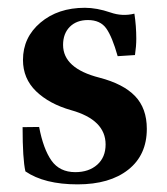

<svg xmlns="http://www.w3.org/2000/svg" viewBox="-20 -467 434 498"><path d="M181.2 11.2Q95.2 11.2 45.9 -22.5Q38.6 -54.2 38.6 -137.2L81.5 -137.7Q92.3 -80.6 113.5 -50.5Q134.8 -20.5 175.3 -20.5Q210.4 -20.5 232.2 -39.8Q253.9 -59.1 253.9 -92.3Q253.9 -156.2 164.6 -181.2Q107.9 -197.3 73.7 -230.2Q39.6 -263.2 39.6 -311.5Q39.6 -370.1 85 -408.4Q130.4 -446.8 200.2 -446.8Q231 -446.8 266.6 -434.6Q297.4 -423.8 328.6 -431.6Q333.5 -399.4 333.5 -366.7Q333.5 -347.2 330.1 -324.2L285.2 -321.3Q271 -371.6 255.6 -393.3Q240.2 -415 208 -415Q178.7 -415 161.1 -397.5Q143.6 -379.9 143.6 -350.6Q143.6 -289.6 237.8 -265.6Q299.8 -249.5 330.3 -217.8Q360.8 -186 360.8 -132.8Q360.8 -64.9 312.7 -26.9Q264.6 11.2 181.2 11.2Z"/></svg>

Font: Elstob
Style: Bold
Weight: 700
Designer: Peter S. Baker
Version: Version 1.015